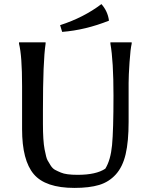

<svg xmlns="http://www.w3.org/2000/svg" viewBox="-20 -907 741 939"><path d="M609 -501V-311Q609 -215 594.5 -153Q580 -91 546.5 -54Q513 -17 465 -2.5Q417 12 344 12Q202 12 145 -55.5Q88 -123 88 -275V-486Q88 -635 73 -693V-700H203V-693Q190 -608 190 -367Q190 -367 190 -302Q190 -219 198 -177Q206 -135 212 -124Q218 -113 227.5 -98Q237 -83 249 -76.5Q261 -70 278 -63Q303 -52 360 -52Q450 -52 495 -82Q521 -124 528 -197Q535 -270 535 -439.5Q535 -609 520 -693V-700H624V-693Q618 -669 613.5 -602.5Q609 -536 609 -501ZM284 -751 274 -784Q389 -821 476 -887Q507 -852 513 -806Q398 -760 284 -751Z"/></svg>

Font: Asul
Style: Regular
Weight: 400
Designer: Mariela Monsalve
Foundry: Mariela Monsalve
Version: Version 1.002